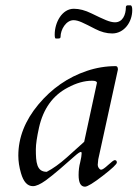

<svg xmlns="http://www.w3.org/2000/svg" viewBox="-20 -688 518 723"><path d="M186 -558C186 -548 187.3 -543 190 -543H200C205.3 -543 208 -545 208 -549C208 -577.4 229.2 -612 257 -612C265.7 -612 276 -609.3 288 -604C300 -598.7 316.8 -590.3 338.5 -579C360.2 -567.7 381.5 -562 402.5 -562C446.9 -562 478 -604.2 478 -650C478 -662 475.7 -668 471 -668H462C456.7 -668 454 -665.7 454 -661C454 -633 442.2 -604 413 -604C403.7 -604 392.5 -606.7 379.5 -612C366.5 -617.3 348.2 -625.8 324.5 -637.5C300.8 -649.2 278.7 -655 258 -655C213.8 -655 186 -603.8 186 -558ZM345 -376 297 -154C281 -139.3 259.3 -119.8 232 -95.5C204.7 -71.2 179.3 -53 156 -41C117.7 -41 115 -77.3 115 -126C115 -144.7 119 -172 127 -208C143 -278.7 179 -328.7 235 -358C267 -375.3 297.7 -384 327 -384C339 -384 345 -381.3 345 -376ZM348 -67C348 -73.9 350 -81.8 350 -88L424 -426C424 -434.7 421.3 -439 416 -439C378.7 -439 342.3 -433 307 -421C235.7 -397 174.8 -354.8 124.5 -294.5C74.2 -234.2 49 -170 49 -102C49 -80.7 52.3 -58.7 59 -36C68.3 -3.3 83.3 13 104 13C116 13 132 5.8 152 -8.5C180.1 -28.6 227.2 -69.8 260.5 -99.5C272.8 -110.5 281 -116 285 -116C286.6 -116 287.4 -113.9 287.4 -109.8C287.4 -103.5 285.6 -92.6 282 -77C278 -62.3 276 -46.3 276 -29C276 0.3 284 15 300 15C309.3 15 331.7 1.3 367 -26C402.3 -53.3 420 -70 420 -76C420 -82 417.3 -85 412 -85C408.7 -85 400.5 -79 387.5 -67C374.5 -55 365.7 -49 361 -49C354 -49 348 -59.8 348 -67Z"/></svg>

Font: fbb
Style: Italic
Weight: 400
Italic angle: -12°
Designer: David J. Perry, Michael Sharpe
Version: Version 0.991